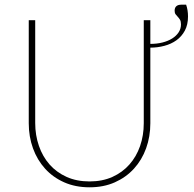

<svg xmlns="http://www.w3.org/2000/svg" viewBox="-20 -789 826 818"><path d="M773 -769Q777 -757.5 779 -744.8Q781 -732 781 -719Q781 -683.5 767.5 -658.5Q754 -633.5 731.8 -617.5Q709.5 -601.5 680.5 -593.8Q651.5 -586 620.5 -586V-264Q620.5 -207 602.5 -157.2Q584.5 -107.5 550.8 -70.5Q517 -33.5 469.2 -12.2Q421.5 9 361.5 9Q301.5 9 253.5 -12.2Q205.5 -33.5 172 -70.5Q138.5 -107.5 120.5 -157.2Q102.5 -207 102.5 -264V-703H130V-265Q130 -213 145.8 -167.5Q161.5 -122 191.2 -88.2Q221 -54.5 264 -35.2Q307 -16 361.5 -16Q416 -16 458.8 -35.2Q501.5 -54.5 531.2 -88Q561 -121.5 576.8 -166.8Q592.5 -212 592.5 -264V-703H620.5V-602Q648.5 -602 672.2 -608Q696 -614 713.5 -625Q731 -636 741 -651.2Q751 -666.5 751 -685Q751 -698 746.8 -705Q742.5 -712 737.5 -717.2Q732.5 -722.5 728.2 -728Q724 -733.5 724 -743.5Q724 -756 731.2 -762.5Q738.5 -769 751.5 -769Z"/></svg>

Font: Lato ExtraLight
Style: Regular
Weight: 275
Designer: Lukasz Dziedzic with Adam Twardoch and Botio Nikoltchev
Foundry: tyPoland Lukasz Dziedzic
Version: Version 2.015; 2015-08-06; http://www.latofonts.com/